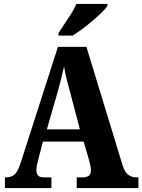

<svg xmlns="http://www.w3.org/2000/svg" viewBox="-20 -951 720 971"><path d="M5 0V-54H13Q36 -54 53 -68Q70 -82 84 -126L273 -714H417L600 -115Q610 -82 627.5 -68Q645 -54 670 -54H680V0H368V-54H401Q417 -54 428.5 -62Q440 -70 440 -89Q440 -101 436.5 -115.5Q433 -130 431 -139L403 -235H197L176 -154Q173 -142 168.5 -123.5Q164 -105 164 -91Q164 -74 172 -64Q180 -54 201 -54H240V0ZM217 -297H384L334 -487Q325 -519 317 -551Q309 -583 304 -615Q297 -583 289 -552Q281 -521 273 -491ZM276 -784Q289 -805 306.5 -830.5Q324 -856 340.5 -882.5Q357 -909 366 -931H523V-921Q515 -908 495 -888.5Q475 -869 449.5 -847Q424 -825 397 -805Q370 -785 347 -771H276Z"/></svg>

Font: Noto Serif Ethiopic Condensed ExtraBold
Style: Regular
Weight: 800
Width: 3
Designer: Monotype Design Team
Foundry: Monotype Imaging Inc.
Version: Version 2.102; ttfautohint (v1.8.4.7-5d5b)